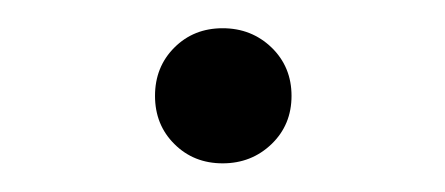

<svg xmlns="http://www.w3.org/2000/svg" viewBox="-20 -104 315 136"><path d="M137.7 -84Q158.2 -84 172.4 -70.3Q186.5 -56.6 186.5 -36.1Q186.5 -15.6 172.4 -2Q158.2 11.7 137.7 11.7Q117.2 11.7 103.5 -2Q89.8 -15.6 89.8 -36.1Q89.8 -56.6 103.5 -70.3Q117.2 -84 137.7 -84Z"/></svg>

Font: Lohit Tamil
Style: Regular
Weight: 400
Version: 2.91.1